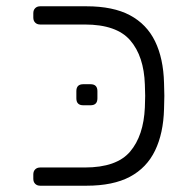

<svg xmlns="http://www.w3.org/2000/svg" viewBox="-20 -591 603 611"><path d="M108 0Q98 0 92 -6Q86 -12 86 -22V-36Q86 -46 92 -52Q98 -58 108 -58H250Q351 -58 394 -108.5Q437 -159 441 -249Q442 -272 442 -286Q442 -300 441 -322Q438 -412 394.5 -462.5Q351 -513 250 -513H108Q98 -513 92 -519Q86 -525 86 -535V-549Q86 -559 92 -565Q98 -571 108 -571H255Q340 -571 393.5 -542.5Q447 -514 473.5 -459.5Q500 -405 502 -327Q503 -305 503 -286Q503 -267 502 -244Q500 -167 473.5 -112Q447 -57 393.5 -28.5Q340 0 255 0ZM245 -256Q223 -256 223 -278V-301Q223 -323 245 -323H268Q290 -323 290 -301V-278Q290 -256 268 -256Z"/></svg>

Font: Rubik Light Light
Style: Regular
Weight: 300
Version: Version 2.101